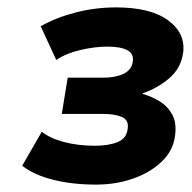

<svg xmlns="http://www.w3.org/2000/svg" viewBox="-20 -731 520 519"><path d="M239 -232Q176 -232 124 -245Q72 -258 40 -283L93 -375Q115 -357 153.5 -347Q192 -337 236 -337Q274 -337 298 -347Q322 -357 325 -382Q329 -406 310 -414.5Q291 -423 259 -423H147L163 -521H259Q292 -521 314 -531.5Q336 -542 339 -565Q342 -586 324 -595.5Q306 -605 270 -605Q237 -605 198 -596Q159 -587 132 -569L90 -660Q130 -683 183.5 -697Q237 -711 294 -711Q387 -711 434.5 -676Q482 -641 475 -588Q469 -546 437 -519Q405 -492 366 -479V-477Q391 -470 412.5 -456.5Q434 -443 446 -420.5Q458 -398 453 -363Q448 -324 417.5 -294.5Q387 -265 340.5 -248.5Q294 -232 239 -232Z"/></svg>

Font: Nunito Sans 7pt Black
Style: Italic
Weight: 900
Italic angle: -9°
Version: Version 3.101;gftools[0.9.27]